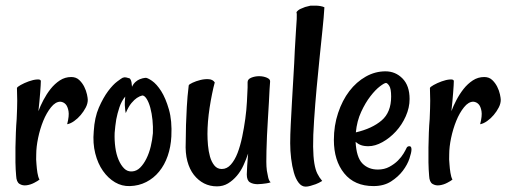

<svg xmlns="http://www.w3.org/2000/svg" viewBox="-20 -659 1822 691"><path d="M295.9 -299.8Q295.9 -286.1 288.6 -272Q281.2 -257.8 270.5 -245.1Q259.8 -232.4 246.6 -223.1Q233.4 -213.9 221.7 -211.9Q229.5 -242.2 226.6 -258.8Q223.6 -275.4 216.8 -283.2Q209 -292 197.3 -293Q179.7 -293 163.6 -272.9Q147.5 -252.9 135.7 -224.1Q124 -195.3 117.2 -162.6Q110.4 -129.9 110.4 -103.5Q109.4 -85 111.3 -67.4Q112.3 -52.7 114.7 -37.1Q117.2 -21.5 122.1 -12.7Q116.2 -7.8 103 -1Q89.8 5.9 75.7 7.8Q61.5 9.8 50.3 2.9Q39.1 -3.9 38.1 -26.4Q36.1 -47.9 35.6 -74.7Q35.2 -101.6 35.6 -128.4Q36.1 -155.3 37.1 -181.6Q38.1 -208 40 -230.5Q42 -273.4 42 -296.9Q42 -320.3 41 -341.8Q41 -345.7 54.2 -353Q67.4 -360.4 83.5 -366.2Q99.6 -372.1 113.3 -373Q127 -374 127 -367.2Q127 -356.4 124.5 -324.7Q122.1 -293 118.2 -258.8Q125 -277.3 136.2 -298.8Q147.5 -320.3 162.1 -338.9Q176.8 -357.4 195.3 -369.6Q213.9 -381.8 236.3 -381.8Q253.9 -381.8 265.1 -371.1Q276.4 -360.4 283.2 -346.7Q290 -333 293 -319.3Q295.9 -305.7 295.9 -299.8Z M596.7 -168Q594.7 -129.9 583.5 -97.7Q572.3 -65.4 552.7 -41.5Q533.2 -17.6 506.3 -3.9Q479.5 9.8 447.3 10.7Q418.9 11.7 394 -2.9Q369.1 -17.6 350.6 -43.9Q332 -70.3 322.8 -106.9Q313.5 -143.6 317.4 -186.5Q320.3 -236.3 335.9 -272Q351.6 -307.6 369.1 -331.1Q386.7 -354.5 401.9 -365.7Q417 -377 420.9 -378.9Q427.7 -381.8 433.6 -380.4Q439.5 -378.9 446.3 -377Q448.2 -376 450.2 -372.1Q454.1 -365.2 455.1 -346.7Q460 -357.4 467.8 -364.3Q475.6 -371.1 483.4 -374Q493.2 -377.9 502.9 -378.9Q509.8 -379.9 526.9 -368.2Q543.9 -356.4 560.1 -331.1Q576.2 -305.7 587.9 -265.1Q599.6 -224.6 596.7 -168ZM530.3 -179.7Q531.2 -203.1 528.8 -227.1Q526.4 -251 521 -271Q515.6 -291 507.8 -303.2Q500 -315.4 492.2 -315.4Q483.4 -313.5 472.7 -306.6Q463.9 -300.8 453.1 -288.1Q442.4 -275.4 432.6 -252Q431.6 -254.9 430.7 -262.7Q429.7 -269.5 429.2 -280.8Q428.7 -292 430.7 -311.5Q417 -294.9 409.7 -272.5Q402.3 -250 398.4 -229.5Q394.5 -205.1 392.6 -180.7Q391.6 -154.3 395 -128.9Q398.4 -103.5 406.7 -84Q415 -64.5 426.8 -52.7Q438.5 -41 455.1 -42Q471.7 -43 484.4 -55.7Q497.1 -68.4 506.8 -87.9Q516.6 -107.4 522.5 -131.8Q528.3 -156.2 530.3 -179.7Z M871.1 -363.3Q871.1 -374 884.3 -379.4Q897.5 -384.8 912.6 -384.8Q927.7 -384.8 940.4 -379.4Q953.1 -374 952.1 -365.2Q951.2 -358.4 950.2 -338.4Q949.2 -318.4 947.8 -291Q946.3 -263.7 944.3 -232.4Q942.4 -201.2 940.9 -171.4Q939.5 -141.6 939 -116.2Q938.5 -90.8 938.5 -77.1Q938.5 -59.6 940.4 -44.9Q942.4 -32.2 945.3 -20Q948.2 -7.8 954.1 -2.9Q946.3 0 938 1Q929.7 2 922.9 2.9Q915 3.9 907.2 3.9Q890.6 3.9 879.4 -2.9Q868.2 -9.8 868.2 -31.2Q868.2 -42 869.6 -62.5Q871.1 -83 873 -106.4Q866.2 -85.9 856.4 -64.5Q846.7 -43 832.5 -26.4Q818.4 -9.8 800.8 1Q783.2 11.7 760.7 11.7Q735.4 11.7 714.4 1Q693.4 -9.8 677.7 -29.8Q662.1 -49.8 654.3 -79.1Q646.5 -108.4 648.4 -146.5Q648.4 -175.8 649.4 -209Q650.4 -237.3 652.3 -274.4Q654.3 -311.5 659.2 -351.6Q660.2 -355.5 672.9 -361.3Q685.5 -367.2 701.2 -371.1Q716.8 -375 731.4 -374Q746.1 -373 752.9 -362.3Q748 -344.7 743.2 -320.8Q738.3 -296.9 734.4 -271.5Q730.5 -246.1 728.5 -221.7Q726.6 -197.3 726.6 -176.8Q726.6 -158.2 728.5 -136.2Q730.5 -114.3 735.8 -95.2Q741.2 -76.2 751.5 -63.5Q761.7 -50.8 778.3 -50.8Q796.9 -50.8 811 -66.9Q825.2 -83 835 -108.4Q844.7 -133.8 851.6 -166.5Q858.4 -199.2 862.8 -231.4Q867.2 -263.7 868.7 -293.5Q870.1 -323.2 871.1 -343.8V-363.3Z M1147.5 -632.8Q1145.5 -597.7 1140.6 -551.8Q1135.7 -505.9 1130.4 -453.1Q1125 -400.4 1119.6 -342.8Q1114.3 -285.2 1110.4 -226.6Q1106.4 -168 1106.9 -131.3Q1107.4 -94.7 1111.3 -71.3Q1115.2 -47.9 1122.1 -34.2Q1128.9 -20.5 1139.6 -7.8Q1127 0 1116.2 3.9Q1105.5 7.8 1097.7 9.8Q1087.9 12.7 1080.1 12.7Q1065.4 12.7 1054.7 -1.5Q1043.9 -15.6 1037.6 -38.1Q1031.2 -60.5 1027.8 -88.4Q1024.4 -116.2 1024.4 -143.6Q1024.4 -172.9 1026.4 -211.4Q1028.3 -250 1030.8 -293.5Q1033.2 -336.9 1036.1 -384.3Q1039.1 -431.6 1041 -478.5Q1043 -514.6 1044.9 -543.9Q1046.9 -569.3 1047.9 -590.3Q1048.8 -611.3 1046.9 -615.2Q1052.7 -623 1061.5 -627Q1070.3 -630.9 1078.1 -633.8Q1087.9 -636.7 1097.7 -638.7H1116.2Q1124 -638.7 1132.8 -637.2Q1141.6 -635.7 1147.5 -632.8Z M1324.2 10.7Q1255.9 10.7 1218.8 -35.2Q1181.6 -81.1 1181.6 -155.3Q1181.6 -207 1196.8 -252.4Q1211.9 -297.9 1237.3 -331.1Q1262.7 -364.3 1296.4 -383.3Q1330.1 -402.3 1367.2 -402.3Q1403.3 -402.3 1428.7 -376.5Q1454.1 -350.6 1454.1 -302.7Q1454.1 -271.5 1440.4 -240.7Q1426.8 -210 1404.8 -186Q1382.8 -162.1 1356.4 -147.5Q1330.1 -132.8 1305.7 -132.8Q1290 -132.8 1279.3 -136.7Q1268.6 -140.6 1259.8 -148.4Q1262.7 -92.8 1284.2 -70.8Q1305.7 -48.8 1339.8 -48.8Q1363.3 -48.8 1381.3 -58.6Q1399.4 -68.4 1412.1 -81.1Q1424.8 -93.8 1432.6 -106.9Q1440.4 -120.1 1443.4 -127Q1446.3 -132.8 1453.6 -132.8Q1460.9 -132.8 1460.9 -121.1Q1460.9 -110.4 1453.6 -88.4Q1446.3 -66.4 1429.7 -44.4Q1413.1 -22.5 1387.2 -5.9Q1361.3 10.7 1324.2 10.7ZM1369.1 -360.4Q1363.3 -360.4 1347.2 -348.1Q1331.1 -335.9 1313 -312.5Q1294.9 -289.1 1279.8 -256.3Q1264.6 -223.6 1260.7 -182.6Q1319.3 -196.3 1353.5 -225.6Q1387.7 -254.9 1387.7 -311.5Q1387.7 -339.8 1380.9 -350.1Q1374 -360.4 1369.1 -360.4Z M1782.2 -299.8Q1782.2 -286.1 1774.9 -272Q1767.6 -257.8 1756.8 -245.1Q1746.1 -232.4 1732.9 -223.1Q1719.7 -213.9 1708 -211.9Q1715.8 -242.2 1712.9 -258.8Q1710 -275.4 1703.1 -283.2Q1695.3 -292 1683.6 -293Q1666 -293 1649.9 -272.9Q1633.8 -252.9 1622.1 -224.1Q1610.4 -195.3 1603.5 -162.6Q1596.7 -129.9 1596.7 -103.5Q1595.7 -85 1597.7 -67.4Q1598.6 -52.7 1601.1 -37.1Q1603.5 -21.5 1608.4 -12.7Q1602.5 -7.8 1589.4 -1Q1576.2 5.9 1562 7.8Q1547.9 9.8 1536.6 2.9Q1525.4 -3.9 1524.4 -26.4Q1522.5 -47.9 1522 -74.7Q1521.5 -101.6 1522 -128.4Q1522.5 -155.3 1523.4 -181.6Q1524.4 -208 1526.4 -230.5Q1528.3 -273.4 1528.3 -296.9Q1528.3 -320.3 1527.3 -341.8Q1527.3 -345.7 1540.5 -353Q1553.7 -360.4 1569.8 -366.2Q1585.9 -372.1 1599.6 -373Q1613.3 -374 1613.3 -367.2Q1613.3 -356.4 1610.8 -324.7Q1608.4 -293 1604.5 -258.8Q1611.3 -277.3 1622.6 -298.8Q1633.8 -320.3 1648.4 -338.9Q1663.1 -357.4 1681.6 -369.6Q1700.2 -381.8 1722.7 -381.8Q1740.2 -381.8 1751.5 -371.1Q1762.7 -360.4 1769.5 -346.7Q1776.4 -333 1779.3 -319.3Q1782.2 -305.7 1782.2 -299.8Z"/></svg>

Font: Rancho
Style: Regular
Weight: 400
Designer: Font Diner, Inc
Foundry: Font Diner, Inc
Version: Version 1.000